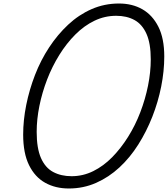

<svg xmlns="http://www.w3.org/2000/svg" viewBox="-20 -1055 956 1094"><path d="M372 19Q296 19 237.5 -13.5Q179 -46 145.5 -114Q112 -182 112 -288Q112 -370 129.5 -457Q147 -544 179.5 -628Q212 -712 260 -785Q308 -858 368.5 -914.5Q429 -971 502 -1003Q575 -1035 658 -1035Q734 -1035 791.5 -1002Q849 -969 882.5 -902.5Q916 -836 916 -733Q916 -650 898.5 -562Q881 -474 848 -390Q815 -306 768 -231.5Q721 -157 660.5 -101Q600 -45 527.5 -13Q455 19 372 19ZM388 -51Q453 -51 511.5 -80Q570 -109 619.5 -159.5Q669 -210 710 -275.5Q751 -341 779.5 -415.5Q808 -490 823.5 -567Q839 -644 839 -717Q839 -808 814.5 -862.5Q790 -917 746 -941Q702 -965 642 -965Q577 -965 518.5 -937Q460 -909 409.5 -858.5Q359 -808 318 -742Q277 -676 248.5 -602Q220 -528 204.5 -451.5Q189 -375 189 -304Q189 -210 213.5 -154.5Q238 -99 283 -75Q328 -51 388 -51Z"/></svg>

Font: Playwrite CO Light
Style: Regular
Weight: 300
Version: Version 1.002